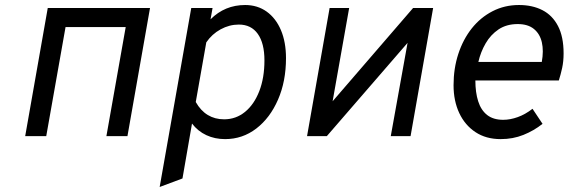

<svg xmlns="http://www.w3.org/2000/svg" viewBox="-20 -543 2268 766"><path d="M80.5 0 170.5 -511H578.5L488.5 0H404.5L481.5 -435H241.5L164.5 0Z M617 203 743 -511H828L820 -466Q877 -523 958 -523Q1007 -523 1043.8 -496.8Q1080.5 -470.5 1100.8 -422.8Q1121 -375 1121 -311Q1121 -218.5 1089.2 -145.5Q1057.5 -72.5 1002.5 -30.2Q947.5 12 878 12Q837 12 803.2 -3.8Q769.5 -19.5 746 -50L708 169ZM874 -67Q921.5 -67 957.8 -96.8Q994 -126.5 1014.5 -179.5Q1035 -232.5 1035 -302Q1035 -370.5 1008.5 -407.8Q982 -445 933 -445Q895 -445 860.2 -426Q825.5 -407 803 -374L761 -136Q780.5 -101.5 809 -84.2Q837.5 -67 874 -67Z M1205 0 1295 -511H1373L1307 -139L1628 -511H1708L1618 0H1539L1606 -372L1284 0Z M1977.5 12Q1919 12 1877 -15.8Q1835 -43.5 1812.2 -92Q1789.5 -140.5 1789.5 -203Q1789.5 -270 1808.5 -328Q1827.5 -386 1862.2 -429.8Q1897 -473.5 1945 -498.2Q1993 -523 2050.5 -523Q2104 -523 2144 -502.5Q2184 -482 2206.2 -439.2Q2228.5 -396.5 2228.5 -330Q2228.5 -298.5 2222.8 -272Q2217 -245.5 2209.5 -222H1876.5Q1876.5 -174 1887.8 -138.8Q1899 -103.5 1923.5 -84.2Q1948 -65 1987.5 -65Q2015.5 -65 2045.5 -75.8Q2075.5 -86.5 2104.5 -109L2144.5 -49Q2110 -21.5 2068.2 -4.8Q2026.5 12 1977.5 12ZM1888.5 -296H2141.5Q2149.5 -340 2141.8 -374Q2134 -408 2110 -427.5Q2086 -447 2045.5 -447Q2001 -447 1969.2 -425.8Q1937.5 -404.5 1917.5 -370Q1897.5 -335.5 1888.5 -296Z"/></svg>

Font: Overpass
Style: Italic
Weight: 400
Italic angle: -10°
Designer: Delve Withrington, Dave Bailey, Thomas Jockin
Foundry: Delve Fonts LLC
Version: Version 4.000